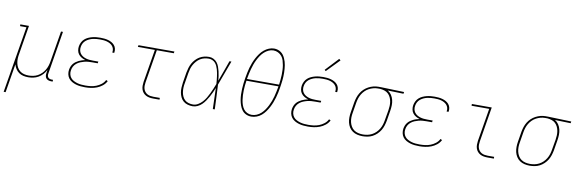

<svg xmlns="http://www.w3.org/2000/svg" viewBox="-61 -1294 6122 2036"><g transform="rotate(10 3000.0 -276.0)"><path d="M16 205 135 -511H66V-530H159L108 -220Q103 -195 102 -169Q101 -143 106 -119Q111 -95 122.5 -74Q134 -53 153 -38Q172 -23 196.5 -17Q221 -11 246 -11Q270 -11 295 -16Q320 -21 342.5 -33Q365 -45 384 -63.5Q403 -82 416.5 -104.5Q430 -127 437.5 -150.5Q445 -174 449 -199L504 -530H525L449 -68Q447 -57 448.5 -45.5Q450 -34 456.5 -26Q463 -18 474 -14.5Q485 -11 496 -11H509V8H493Q478 8 463.5 3.5Q449 -1 439.5 -11.5Q430 -22 427.5 -37.5Q425 -53 428 -68L433 -104Q420 -78 399.5 -55.5Q379 -33 353.5 -18.5Q328 -4 300 2Q272 8 245 8Q217 8 191 2Q165 -4 144 -19Q123 -34 109 -56Q95 -78 88 -103L37 205Z M857 8Q832 8 806.5 5.5Q781 3 758 -4Q735 -11 714 -23Q693 -35 678.5 -54Q664 -73 659 -97.5Q654 -122 658 -147Q661 -164 667.5 -180.5Q674 -197 685.5 -211.5Q697 -226 712 -236.5Q727 -247 743 -255Q759 -263 776 -268Q793 -273 810 -277Q788 -283 768.5 -294.5Q749 -306 735.5 -323.5Q722 -341 718 -364.5Q714 -388 718 -411Q722 -433 732.5 -453.5Q743 -474 760 -489Q777 -504 798 -513.5Q819 -523 840.5 -528.5Q862 -534 883.5 -536Q905 -538 926 -538Q948 -538 969 -536Q990 -534 1010 -528.5Q1030 -523 1047.5 -513.5Q1065 -504 1078.5 -489Q1092 -474 1097.5 -454Q1103 -434 1100 -413Q1100 -411 1099.5 -409Q1099 -407 1098 -405H1078Q1078 -407 1078.5 -408.5Q1079 -410 1079 -412Q1082 -430 1076.5 -447.5Q1071 -465 1059.5 -477.5Q1048 -490 1032 -498.5Q1016 -507 999 -511.5Q982 -516 963.5 -517.5Q945 -519 926 -519Q907 -519 888 -517.5Q869 -516 849.5 -511.5Q830 -507 811.5 -498.5Q793 -490 777 -477Q761 -464 751.5 -446Q742 -428 739 -409Q735 -389 738.5 -369.5Q742 -350 753 -335Q764 -320 780 -310Q796 -300 814 -294.5Q832 -289 851.5 -287Q871 -285 891 -285H949L946 -266H888Q867 -266 845.5 -264.5Q824 -263 802.5 -257.5Q781 -252 760.5 -243.5Q740 -235 722 -220.5Q704 -206 693 -186Q682 -166 679 -144Q675 -122 680 -100.5Q685 -79 698 -63Q711 -47 730 -37Q749 -27 769.5 -21Q790 -15 812.5 -13Q835 -11 857 -11Q886 -11 915 -14.5Q944 -18 972.5 -29Q1001 -40 1026 -59.5Q1051 -79 1065 -107L1083 -98Q1068 -68 1041 -46.5Q1014 -25 983 -13Q952 -1 920 3.5Q888 8 857 8Z M1589 0Q1569 0 1548.5 -3.5Q1528 -7 1510.5 -16.5Q1493 -26 1480.5 -41Q1468 -56 1462 -75Q1456 -94 1456 -114.5Q1456 -135 1459 -156L1518 -511H1335L1338 -530H1725L1722 -511H1539L1480 -153Q1477 -135 1477 -117.5Q1477 -100 1482 -83.5Q1487 -67 1497.5 -54Q1508 -41 1522.5 -33Q1537 -25 1554.5 -22Q1572 -19 1589 -19H1658V0Z M2015 8Q1988 8 1961.5 0.5Q1935 -7 1915.5 -23.5Q1896 -40 1884.5 -64Q1873 -88 1868.5 -114Q1864 -140 1865.5 -168Q1867 -196 1871 -223L1889 -333Q1894 -359 1901.5 -384.5Q1909 -410 1922 -433.5Q1935 -457 1954 -477.5Q1973 -498 1996.5 -512Q2020 -526 2046 -532Q2072 -538 2098 -538Q2124 -538 2146.5 -526.5Q2169 -515 2184 -496Q2199 -477 2207.5 -453.5Q2216 -430 2222 -405.5Q2228 -381 2231.5 -356Q2235 -331 2237 -306Q2258 -362 2278 -418Q2298 -474 2318 -530H2339Q2314 -464 2290 -397.5Q2266 -331 2241 -265Q2245 -199 2247.5 -132.5Q2250 -66 2253 0H2232Q2230 -57 2228.5 -113.5Q2227 -170 2225 -226Q2215 -201 2203.5 -176Q2192 -151 2178.5 -126.5Q2165 -102 2149 -78.5Q2133 -55 2113 -35.5Q2093 -16 2067.5 -4Q2042 8 2015 8ZM2015 -11Q2043 -11 2069 -26Q2095 -41 2115 -63Q2135 -85 2150 -110Q2165 -135 2177.5 -161.5Q2190 -188 2201.5 -214.5Q2213 -241 2223 -268Q2222 -288 2220 -307.5Q2218 -327 2215.5 -346.5Q2213 -366 2209.5 -385Q2206 -404 2200.5 -422.5Q2195 -441 2187 -458.5Q2179 -476 2166.5 -489.5Q2154 -503 2136 -511Q2118 -519 2098 -519Q2075 -519 2051 -513.5Q2027 -508 2006 -495Q1985 -482 1968 -462.5Q1951 -443 1939 -421.5Q1927 -400 1920.5 -377Q1914 -354 1910 -330L1892 -220Q1887 -196 1886 -171Q1885 -146 1888.5 -122.5Q1892 -99 1901.5 -77.5Q1911 -56 1927.5 -40.5Q1944 -25 1967.5 -18Q1991 -11 2015 -11Z M2647 8Q2616 8 2589.5 -4.5Q2563 -17 2546.5 -39.5Q2530 -62 2520.5 -89.5Q2511 -117 2506 -145.5Q2501 -174 2500 -204Q2499 -234 2500.5 -264.5Q2502 -295 2505.5 -325Q2509 -355 2514 -385Q2519 -414 2524.5 -442Q2530 -470 2538 -498Q2546 -526 2556.5 -553Q2567 -580 2581 -606.5Q2595 -633 2613 -658Q2631 -683 2654.5 -702.5Q2678 -722 2706 -733.5Q2734 -745 2762 -745Q2782 -745 2801 -739Q2820 -733 2835.5 -722Q2851 -711 2862 -696Q2873 -681 2881 -663.5Q2889 -646 2894.5 -627.5Q2900 -609 2903 -590Q2906 -571 2907.5 -551.5Q2909 -532 2909.5 -511.5Q2910 -491 2909 -470.5Q2908 -450 2906 -430Q2904 -410 2901 -390Q2898 -370 2895 -349Q2891 -321 2885 -293Q2879 -265 2871 -237Q2863 -209 2852.5 -182Q2842 -155 2828 -128.5Q2814 -102 2796 -77Q2778 -52 2755 -32.5Q2732 -13 2703.5 -2.5Q2675 8 2647 8ZM2533 -377H2879Q2882 -404 2885 -430.5Q2888 -457 2888.5 -484Q2889 -511 2888 -537Q2887 -563 2882.5 -588.5Q2878 -614 2870.5 -638.5Q2863 -663 2847 -682Q2831 -701 2808 -712.5Q2785 -724 2758 -724Q2731 -724 2705.5 -712Q2680 -700 2659 -680.5Q2638 -661 2622.5 -637.5Q2607 -614 2594.5 -589Q2582 -564 2573 -538.5Q2564 -513 2557 -487.5Q2550 -462 2544.5 -435.5Q2539 -409 2534 -382Q2534 -381 2534 -379.5Q2534 -378 2533 -377ZM2648 -11Q2675 -11 2701 -22Q2727 -33 2748 -52.5Q2769 -72 2785 -95.5Q2801 -119 2813.5 -144Q2826 -169 2835.5 -194.5Q2845 -220 2852 -246Q2859 -272 2864.5 -299Q2870 -326 2875 -352Q2875 -354 2875 -355.5Q2875 -357 2876 -358H2531Q2527 -332 2524 -305Q2521 -278 2520.5 -251.5Q2520 -225 2521 -199Q2522 -173 2526 -147.5Q2530 -122 2538 -98Q2546 -74 2560.5 -54Q2575 -34 2598 -22.5Q2621 -11 2648 -11Z M3257 8Q3232 8 3206.5 5.5Q3181 3 3158 -4Q3135 -11 3114 -23Q3093 -35 3078.5 -54Q3064 -73 3059 -97.5Q3054 -122 3058 -147Q3061 -164 3067.5 -180.5Q3074 -197 3085.5 -211.5Q3097 -226 3112 -236.5Q3127 -247 3143 -255Q3159 -263 3176 -268Q3193 -273 3210 -277Q3188 -283 3168.5 -294.5Q3149 -306 3135.5 -323.5Q3122 -341 3118 -364.5Q3114 -388 3118 -411Q3122 -433 3132.5 -453.5Q3143 -474 3160 -489Q3177 -504 3198 -513.5Q3219 -523 3240.5 -528.5Q3262 -534 3283.5 -536Q3305 -538 3326 -538Q3348 -538 3369 -536Q3390 -534 3410 -528.5Q3430 -523 3447.5 -513.5Q3465 -504 3478.5 -489Q3492 -474 3497.5 -454Q3503 -434 3500 -413Q3500 -411 3499.5 -409Q3499 -407 3498 -405H3478Q3478 -407 3478.5 -408.5Q3479 -410 3479 -412Q3482 -430 3476.5 -447.5Q3471 -465 3459.5 -477.5Q3448 -490 3432 -498.5Q3416 -507 3399 -511.5Q3382 -516 3363.5 -517.5Q3345 -519 3326 -519Q3307 -519 3288 -517.5Q3269 -516 3249.5 -511.5Q3230 -507 3211.5 -498.5Q3193 -490 3177 -477Q3161 -464 3151.5 -446Q3142 -428 3139 -409Q3135 -389 3138.5 -369.5Q3142 -350 3153 -335Q3164 -320 3180 -310Q3196 -300 3214 -294.5Q3232 -289 3251.5 -287Q3271 -285 3291 -285H3349L3346 -266H3288Q3267 -266 3245.5 -264.5Q3224 -263 3202.5 -257.5Q3181 -252 3160.5 -243.5Q3140 -235 3122 -220.5Q3104 -206 3093 -186Q3082 -166 3079 -144Q3075 -122 3080 -100.5Q3085 -79 3098 -63Q3111 -47 3130 -37Q3149 -27 3169.5 -21Q3190 -15 3212.5 -13Q3235 -11 3257 -11Q3286 -11 3315 -14.5Q3344 -18 3372.5 -29Q3401 -40 3426 -59.5Q3451 -79 3465 -107L3483 -98Q3468 -68 3441 -46.5Q3414 -25 3383 -13Q3352 -1 3320 3.5Q3288 8 3257 8ZM3341 -604 3328 -616 3460 -757 3476 -743Z M3845 8Q3816 8 3788 1.5Q3760 -5 3737.5 -20.5Q3715 -36 3700.5 -59Q3686 -82 3679.5 -109Q3673 -136 3673.5 -165Q3674 -194 3679 -223L3697 -333Q3702 -360 3710.5 -385.5Q3719 -411 3733.5 -435Q3748 -459 3769 -478.5Q3790 -498 3814.5 -511Q3839 -524 3865.5 -531Q3892 -538 3918 -538Q3922 -538 3925.5 -538Q3929 -538 3933 -538Q3937 -538 3941 -538Q3945 -538 3949 -538L4198 -530L4195 -511L4025 -516Q4049 -502 4065 -478Q4081 -454 4088 -425.5Q4095 -397 4094 -367Q4093 -337 4088 -307L4070 -197Q4065 -170 4056.5 -143.5Q4048 -117 4033.5 -93Q4019 -69 3997.5 -48.5Q3976 -28 3951 -15Q3926 -2 3898.5 3Q3871 8 3845 8ZM3845 -11Q3869 -11 3894 -16Q3919 -21 3942 -33Q3965 -45 3984 -63.5Q4003 -82 4016.5 -104.5Q4030 -127 4037.5 -151Q4045 -175 4049 -200L4068 -310Q4072 -334 4073 -358.5Q4074 -383 4070 -406Q4066 -429 4056 -450Q4046 -471 4029.5 -486.5Q4013 -502 3990.5 -509.5Q3968 -517 3944 -519H3930Q3926 -519 3923 -519Q3920 -519 3917 -519Q3893 -519 3869 -512.5Q3845 -506 3822.5 -494Q3800 -482 3781.5 -463.5Q3763 -445 3750 -423Q3737 -401 3729.5 -377.5Q3722 -354 3718 -330L3700 -220Q3695 -194 3694.5 -168Q3694 -142 3699.5 -118Q3705 -94 3717.5 -72.5Q3730 -51 3749.5 -37Q3769 -23 3794 -17Q3819 -11 3845 -11Z M4457 8Q4432 8 4406.5 5.5Q4381 3 4358 -4Q4335 -11 4314 -23Q4293 -35 4278.5 -54Q4264 -73 4259 -97.5Q4254 -122 4258 -147Q4261 -164 4267.5 -180.5Q4274 -197 4285.5 -211.5Q4297 -226 4312 -236.5Q4327 -247 4343 -255Q4359 -263 4376 -268Q4393 -273 4410 -277Q4388 -283 4368.5 -294.5Q4349 -306 4335.5 -323.5Q4322 -341 4318 -364.5Q4314 -388 4318 -411Q4322 -433 4332.5 -453.5Q4343 -474 4360 -489Q4377 -504 4398 -513.5Q4419 -523 4440.5 -528.5Q4462 -534 4483.5 -536Q4505 -538 4526 -538Q4548 -538 4569 -536Q4590 -534 4610 -528.5Q4630 -523 4647.5 -513.5Q4665 -504 4678.5 -489Q4692 -474 4697.5 -454Q4703 -434 4700 -413Q4700 -411 4699.5 -409Q4699 -407 4698 -405H4678Q4678 -407 4678.5 -408.5Q4679 -410 4679 -412Q4682 -430 4676.5 -447.5Q4671 -465 4659.5 -477.5Q4648 -490 4632 -498.5Q4616 -507 4599 -511.5Q4582 -516 4563.5 -517.5Q4545 -519 4526 -519Q4507 -519 4488 -517.5Q4469 -516 4449.5 -511.5Q4430 -507 4411.5 -498.5Q4393 -490 4377 -477Q4361 -464 4351.5 -446Q4342 -428 4339 -409Q4335 -389 4338.5 -369.5Q4342 -350 4353 -335Q4364 -320 4380 -310Q4396 -300 4414 -294.5Q4432 -289 4451.5 -287Q4471 -285 4491 -285H4549L4546 -266H4488Q4467 -266 4445.5 -264.5Q4424 -263 4402.5 -257.5Q4381 -252 4360.5 -243.5Q4340 -235 4322 -220.5Q4304 -206 4293 -186Q4282 -166 4279 -144Q4275 -122 4280 -100.5Q4285 -79 4298 -63Q4311 -47 4330 -37Q4349 -27 4369.5 -21Q4390 -15 4412.5 -13Q4435 -11 4457 -11Q4486 -11 4515 -14.5Q4544 -18 4572.5 -29Q4601 -40 4626 -59.5Q4651 -79 4665 -107L4683 -98Q4668 -68 4641 -46.5Q4614 -25 4583 -13Q4552 -1 4520 3.5Q4488 8 4457 8Z M5189 0Q5169 0 5148.5 -3.5Q5128 -7 5110.5 -16.5Q5093 -26 5080.5 -41Q5068 -56 5062 -75Q5056 -94 5056 -114.5Q5056 -135 5059 -156L5118 -511H4928V-530H5142L5080 -153Q5077 -135 5077 -117.5Q5077 -100 5082 -83.5Q5087 -67 5097.5 -54Q5108 -41 5122.5 -33Q5137 -25 5154.5 -22Q5172 -19 5189 -19H5258V0Z M5645 8Q5616 8 5588 1.5Q5560 -5 5537.5 -20.5Q5515 -36 5500.5 -59Q5486 -82 5479.5 -109Q5473 -136 5473.5 -165Q5474 -194 5479 -223L5497 -333Q5502 -360 5510.5 -385.5Q5519 -411 5533.5 -435Q5548 -459 5569 -478.5Q5590 -498 5614.5 -511Q5639 -524 5665.5 -531Q5692 -538 5718 -538Q5722 -538 5725.5 -538Q5729 -538 5733 -538Q5737 -538 5741 -538Q5745 -538 5749 -538L5998 -530L5995 -511L5825 -516Q5849 -502 5865 -478Q5881 -454 5888 -425.5Q5895 -397 5894 -367Q5893 -337 5888 -307L5870 -197Q5865 -170 5856.5 -143.5Q5848 -117 5833.5 -93Q5819 -69 5797.5 -48.5Q5776 -28 5751 -15Q5726 -2 5698.5 3Q5671 8 5645 8ZM5645 -11Q5669 -11 5694 -16Q5719 -21 5742 -33Q5765 -45 5784 -63.5Q5803 -82 5816.5 -104.5Q5830 -127 5837.5 -151Q5845 -175 5849 -200L5868 -310Q5872 -334 5873 -358.5Q5874 -383 5870 -406Q5866 -429 5856 -450Q5846 -471 5829.5 -486.5Q5813 -502 5790.5 -509.5Q5768 -517 5744 -519H5730Q5726 -519 5723 -519Q5720 -519 5717 -519Q5693 -519 5669 -512.5Q5645 -506 5622.5 -494Q5600 -482 5581.5 -463.5Q5563 -445 5550 -423Q5537 -401 5529.5 -377.5Q5522 -354 5518 -330L5500 -220Q5495 -194 5494.5 -168Q5494 -142 5499.5 -118Q5505 -94 5517.5 -72.5Q5530 -51 5549.5 -37Q5569 -23 5594 -17Q5619 -11 5645 -11Z"/></g></svg>

Font: Iosevka Slab Thin Extended
Style: Italic
Weight: 100
Width: 7
Italic angle: -9°
Monospace: yes
Designer: Belleve Invis
Foundry: Belleve Invis
Version: Version 11.1.0; ttfautohint (v1.8.3)